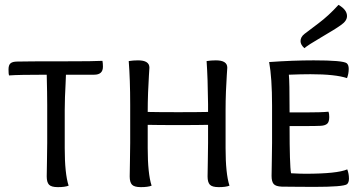

<svg xmlns="http://www.w3.org/2000/svg" viewBox="-20 -767 1491 789"><path d="M174 -180V-336Q174 -382 172 -460Q55 -460 17 -457Q15 -462 15 -482Q15 -500 23.5 -507Q32 -514 51 -514Q59 -514 90.5 -514.5Q122 -515 142 -515H239Q372 -515 401 -517Q403 -507 403 -493Q403 -460 367 -460H251Q251 -449 249.5 -422.5Q248 -396 247 -368Q246 -340 246 -315V-158Q246 -53 262 -4Q247 2 218 2Q191 2 181.5 -8Q172 -18 172 -42Q172 -54 173 -103Q174 -152 174 -180Z M515 -180V-336Q515 -440 509 -516Q527 -519 547 -519Q594 -519 594 -489Q594 -485 592 -457Q590 -429 588.5 -387Q587 -345 587 -307Q629 -306 713 -306Q794 -306 835 -307V-339Q834 -444 829 -516Q847 -519 867 -519Q914 -519 914 -489Q914 -485 912 -458Q910 -431 908.5 -391Q907 -351 907 -315V-158Q907 -53 923 -4Q908 2 879 2Q852 2 842.5 -8Q833 -18 833 -42Q833 -54 834 -103Q835 -152 835 -180V-254Q793 -253 712 -253Q628 -253 587 -254V-158Q587 -53 603 -4Q588 2 559 2Q532 2 522.5 -8Q513 -18 513 -42Q513 -54 514 -103Q515 -152 515 -180Z M1381 -664Q1359 -648 1301.5 -614.5Q1244 -581 1231 -569Q1215 -583 1215 -598Q1215 -615 1231 -627.5Q1247 -640 1288.5 -671Q1330 -702 1371 -747Q1406 -727 1406 -701Q1406 -681 1381 -664ZM1167 -460Q1170 -436 1170 -305H1234Q1301 -305 1330 -308Q1333 -300 1333 -286Q1333 -266 1324.5 -258.5Q1316 -251 1298 -250Q1277 -249 1241 -249H1170Q1170 -88 1176 -55Q1212 -53 1234 -53Q1366 -53 1407 -71Q1414 -53 1414 -33Q1414 -17 1406 -10Q1391 1 1270 1Q1246 1 1193 0.5Q1140 0 1138 0Q1113 -1 1104.5 -11Q1096 -21 1096 -44Q1096 -58 1097 -105.5Q1098 -153 1098 -180V-333Q1098 -447 1086 -512Q1184 -519 1269 -519Q1390 -519 1405 -507Q1413 -500 1413 -484Q1413 -464 1406 -446Q1358 -462 1256 -462Q1217 -462 1167 -460Z"/></svg>

Font: Overlock SC
Style: Regular
Weight: 400
Designer: Dario Muhafara
Foundry: Dario Manuel Muhafara
Version: Version 1.001